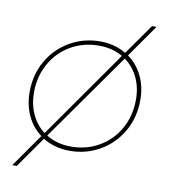

<svg xmlns="http://www.w3.org/2000/svg" viewBox="-83 -698 776 878"><g transform="rotate(10 305.5 -258.5)"><path d="M558 -284Q558 -204 521 -139Q484 -74 420 -37Q356 0 280 0Q209 0 155 -34L54 110H33L141 -44Q99 -75 76 -124Q53 -173 53 -234Q53 -314 90 -378.5Q127 -443 191 -480Q255 -517 331 -517Q400 -517 452 -485L552 -627H573L467 -476Q510 -445 534 -395.5Q558 -346 558 -284ZM153 -60 440 -469Q392 -497 329 -497Q258 -497 199.5 -463.5Q141 -430 107 -370Q73 -310 73 -235Q73 -179 94 -134Q115 -89 153 -60ZM538 -283Q538 -340 516 -385.5Q494 -431 455 -459L167 -51Q217 -20 282 -20Q353 -20 411.5 -53.5Q470 -87 504 -147Q538 -207 538 -283Z"/></g></svg>

Font: Gontserrat Thin
Style: Italic
Weight: 250
Italic angle: -11.3°
Designer: Julieta Ulanovsky
Foundry: Julieta Ulanovsky
Version: Version 6.001